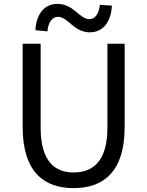

<svg xmlns="http://www.w3.org/2000/svg" viewBox="-20 -959 761 992"><path d="M360 13C510 13 624 -67 624 -303V-733H535V-300C535 -123 458 -68 360 -68C265 -68 190 -123 190 -300V-733H97V-303C97 -67 211 13 360 13ZM444 -792C511 -792 554 -844 558 -930L496 -934C491 -886 470 -860 442 -860C390 -860 361 -939 277 -939C210 -939 167 -887 163 -803L225 -797C229 -845 251 -872 279 -872C332 -872 361 -792 444 -792Z"/></svg>

Font: Noto Sans Mono CJK JP Regular
Style: Regular
Weight: 400
Designer: Ryoko NISHIZUKA (kana & ideographs); Paul D. Hunt (Latin, Greek & Cyrillic); Wenlong ZHANG (bopomofo); Sandoll Communica
Foundry: Adobe Systems Incorporated
Version: Version 1.004;PS 1.004;hotconv 1.0.82;makeotf.lib2.5.63406